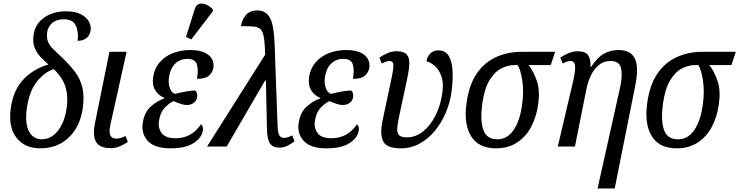

<svg xmlns="http://www.w3.org/2000/svg" viewBox="-20 -829 4182 1086"><path d="M207 10Q121 10 73.5 -49.5Q26 -109 41 -218Q56 -322 114 -381.5Q172 -441 254 -464Q229 -486 208 -508.5Q187 -531 175.5 -560Q164 -589 170 -632Q178 -692 228.5 -728.5Q279 -765 354 -765Q405 -765 437 -748.5Q469 -732 482.5 -707.5Q496 -683 493 -660Q489 -629 469 -613.5Q449 -598 419 -598Q426 -648 409 -684Q392 -720 342 -720Q300 -720 276 -699.5Q252 -679 247 -648Q243 -616 251 -594.5Q259 -573 280 -552Q301 -531 335 -500Q373 -463 402.5 -425Q432 -387 445 -337.5Q458 -288 448 -216Q433 -112 369 -51Q305 10 207 10ZM214 -41Q270 -41 308 -90Q346 -139 357 -218Q365 -276 355.5 -317.5Q346 -359 326.5 -388Q307 -417 284 -438Q233 -422 189.5 -368.5Q146 -315 132 -218Q120 -131 143.5 -86.5Q167 -42 214 -41Z M605 9Q546 9 524.5 -24.5Q503 -58 517 -131L599 -536H696L605 -126Q595 -82 604 -63.5Q613 -45 637 -45Q653 -45 664.5 -49Q676 -53 690 -60L703 -26Q682 -12 658 -1.5Q634 9 605 9Z M945 10Q853 10 815 -33Q777 -76 788 -137Q797 -194 832.5 -226Q868 -258 909 -272L910 -275Q874 -290 856.5 -321Q839 -352 847 -398Q855 -445 885 -478.5Q915 -512 959.5 -529Q1004 -546 1055 -546Q1108 -546 1138.5 -531Q1169 -516 1180 -493Q1191 -470 1187 -445Q1182 -419 1162 -401Q1142 -383 1094 -383Q1103 -431 1094 -463.5Q1085 -496 1040 -496Q1000 -496 972.5 -470.5Q945 -445 937 -399Q930 -360 940.5 -331.5Q951 -303 970 -298Q1002 -306 1032 -311.5Q1062 -317 1084 -317Q1099 -305 1095 -278Q1092 -259 1075.5 -247Q1059 -235 1037 -235Q1022 -235 1003.5 -241Q985 -247 961 -257Q939 -247 913.5 -221.5Q888 -196 880 -150Q872 -109 893 -78Q914 -47 973 -47Q1018 -47 1054 -66.5Q1090 -86 1117 -126Q1122 -122 1126 -112.5Q1130 -103 1127 -89Q1120 -48 1074 -19Q1028 10 945 10ZM1062 -606 1032 -620 1081 -776Q1089 -802 1108 -807Q1127 -812 1147.5 -802.5Q1168 -793 1184 -776L1183 -764Z M1151 0 1480 -520Q1478 -584 1472.5 -617.5Q1467 -651 1453.5 -664Q1440 -677 1413.5 -679Q1387 -681 1343 -681Q1347 -714 1369 -742Q1391 -770 1436 -770Q1484 -770 1506.5 -729Q1529 -688 1533 -586L1550 -119Q1551 -82 1559 -65.5Q1567 -49 1586 -49Q1597 -49 1609 -53Q1621 -57 1633 -63L1646 -30Q1632 -19 1609.5 -6.5Q1587 6 1560 6Q1523 6 1507 -18Q1491 -42 1490 -97L1484 -373H1479L1262 0Z M1827 10Q1735 10 1697 -33Q1659 -76 1670 -137Q1679 -194 1714.5 -226Q1750 -258 1791 -272L1792 -275Q1756 -290 1738.5 -321Q1721 -352 1729 -398Q1737 -445 1767 -478.5Q1797 -512 1841.5 -529Q1886 -546 1937 -546Q1990 -546 2020.5 -531Q2051 -516 2062 -493Q2073 -470 2069 -445Q2064 -419 2044 -401Q2024 -383 1976 -383Q1985 -431 1976 -463.5Q1967 -496 1922 -496Q1882 -496 1854.5 -470.5Q1827 -445 1819 -399Q1812 -360 1822.5 -331.5Q1833 -303 1852 -298Q1884 -306 1914 -311.5Q1944 -317 1966 -317Q1981 -305 1977 -278Q1974 -259 1957.5 -247Q1941 -235 1919 -235Q1904 -235 1885.5 -241Q1867 -247 1843 -257Q1821 -247 1795.5 -221.5Q1770 -196 1762 -150Q1754 -109 1775 -78Q1796 -47 1855 -47Q1900 -47 1936 -66.5Q1972 -86 1999 -126Q2004 -122 2008 -112.5Q2012 -103 2009 -89Q2002 -48 1956 -19Q1910 10 1827 10Z M2247 10Q2167 10 2147.5 -29.5Q2128 -69 2143 -143L2196 -393Q2206 -441 2205 -462.5Q2204 -484 2182 -484Q2173 -484 2162.5 -480Q2152 -476 2139 -470L2126 -503Q2149 -519 2173.5 -529Q2198 -539 2223 -539Q2258 -539 2274 -526.5Q2290 -514 2293.5 -492Q2297 -470 2293.5 -443.5Q2290 -417 2284 -388L2235 -159Q2229 -127 2227 -103Q2225 -79 2236.5 -65.5Q2248 -52 2281 -52Q2331 -52 2373 -85.5Q2415 -119 2443.5 -176Q2472 -233 2482 -303Q2490 -359 2477 -396.5Q2464 -434 2440.5 -455Q2417 -476 2392 -482Q2397 -511 2415 -527.5Q2433 -544 2459 -544Q2501 -544 2519.5 -510.5Q2538 -477 2540 -424Q2542 -371 2534 -310Q2526 -250 2502 -193Q2478 -136 2440.5 -90Q2403 -44 2354 -17Q2305 10 2247 10Z M2785 10Q2687 10 2644.5 -59Q2602 -128 2619 -247Q2633 -350 2677 -413.5Q2721 -477 2787 -506.5Q2853 -536 2931 -536H3120L3095 -461H2970Q2999 -424 3017 -370Q3035 -316 3024 -238Q3014 -168 2984.5 -112Q2955 -56 2905 -23Q2855 10 2785 10ZM2794 -41Q2848 -41 2884 -92Q2920 -143 2933 -235Q2944 -313 2934 -375Q2924 -437 2908 -461H2890Q2853 -461 2815.5 -442Q2778 -423 2749 -375.5Q2720 -328 2708 -244Q2695 -152 2713 -96.5Q2731 -41 2794 -41Z M3360 237 3490 -346Q3502 -411 3491.5 -447.5Q3481 -484 3433 -484Q3395 -484 3367 -461Q3339 -438 3321.5 -400.5Q3304 -363 3296 -321L3232 0H3135L3222 -371Q3236 -431 3232.5 -457.5Q3229 -484 3207 -484Q3189 -484 3163 -470L3149 -503Q3173 -519 3197.5 -529Q3222 -539 3247 -539Q3292 -539 3307 -516Q3322 -493 3320 -450H3323Q3360 -506 3397 -526Q3434 -546 3479 -546Q3547 -546 3570.5 -499Q3594 -452 3574 -349L3457 237Z M3807 10Q3709 10 3666.5 -59Q3624 -128 3641 -247Q3655 -350 3699 -413.5Q3743 -477 3809 -506.5Q3875 -536 3953 -536H4142L4117 -461H3992Q4021 -424 4039 -370Q4057 -316 4046 -238Q4036 -168 4006.5 -112Q3977 -56 3927 -23Q3877 10 3807 10ZM3816 -41Q3870 -41 3906 -92Q3942 -143 3955 -235Q3966 -313 3956 -375Q3946 -437 3930 -461H3912Q3875 -461 3837.5 -442Q3800 -423 3771 -375.5Q3742 -328 3730 -244Q3717 -152 3735 -96.5Q3753 -41 3816 -41Z"/></svg>

Font: Noto Serif Condensed
Style: Italic
Weight: 400
Width: 3
Italic angle: -12°
Designer: Monotype Design Team
Foundry: Monotype Imaging Inc.
Version: Version 2.014; ttfautohint (v1.8.4.7-5d5b)